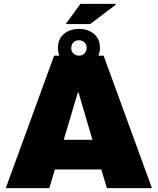

<svg xmlns="http://www.w3.org/2000/svg" viewBox="-20 -977 818 997"><path d="M518 -688 769 0H535L506 -97H265L236 0H10L261 -688H288Q281 -705 281 -728Q281 -775 312 -801Q343 -827 390 -827Q437 -827 468 -801Q499 -775 499 -728Q499 -707 491 -688ZM388 -496H384L311 -251H460ZM390 -768Q372 -768 361 -756.5Q350 -745 350 -727Q350 -710 361.5 -699Q373 -688 390 -688Q408 -688 419 -699.5Q430 -711 430 -729Q430 -746 418.5 -757Q407 -768 390 -768ZM580 -957 582 -953 448 -852H321L398 -957Z"/></svg>

Font: Archicoco
Style: Regular
Weight: 400
Designer: Hector Gatti
Foundry: Hector Gatti
Version: 1.002